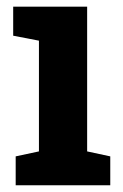

<svg xmlns="http://www.w3.org/2000/svg" viewBox="-20 -548 363 568"><path d="M26.4 0V-85.4L95.2 -100.1V-427.7L19 -442.4V-528.3H237.8V-100.1L306.2 -85.4V0Z"/></svg>

Font: Roboto Slab LO
Style: Bold
Weight: 700
Designer: Google
Version: Version 2.000